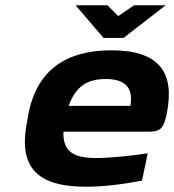

<svg xmlns="http://www.w3.org/2000/svg" viewBox="-20 -700 661 729"><path d="M614 -273C643 -424 586 -509 403 -509C228 -509 115 -431 86 -256L84 -244C48 -71 113 9 307 9C368 9 439 1 519 -14L541 -118C493 -110 399 -100 345 -100C256 -100 218 -127 221 -200H544C587 -200 602 -209 614 -273ZM241 -298C266 -369 308 -400 381 -400C460 -400 486 -363 475 -298ZM267 -680 373 -556H449L609 -680H489L429 -639L388 -680Z"/></svg>

Font: LT Wave Bold
Style: Italic
Weight: 700
Designer: Daniel Lyons
Version: Version 2.5 (Glyphs App)